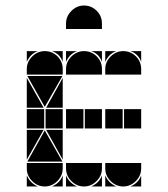

<svg xmlns="http://www.w3.org/2000/svg" viewBox="-20 -677 608 695"><path d="M284 -492Q311 -492 330 -473Q349 -454 349 -427V-407H219V-427Q219 -453 238.5 -472.5Q258 -492 284 -492ZM284 -657Q311 -657 330 -638Q349 -619 349 -592V-572H219V-592Q219 -618 238.5 -637.5Q258 -657 284 -657ZM142 -492Q169 -492 188 -473Q207 -454 207 -427V-407H77V-427Q77 -453 96.5 -472.5Q116 -492 142 -492ZM426 -492Q453 -492 472 -473Q491 -454 491 -427V-407H361V-427Q361 -453 380.5 -472.5Q400 -492 426 -492ZM426 -2Q400 -2 380.5 -21.5Q361 -41 361 -67V-87H491V-67Q491 -41 471.5 -21.5Q452 -2 426 -2ZM142 -2Q116 -2 96.5 -21.5Q77 -41 77 -67V-87H207V-67Q207 -41 187.5 -21.5Q168 -2 142 -2ZM284 -2Q258 -2 238.5 -21.5Q219 -41 219 -67V-87H349V-67Q349 -41 329.5 -21.5Q310 -2 284 -2ZM79 -92 142 -205 206 -92ZM206 -402 142 -290 79 -402ZM282 -212H219V-282H282ZM424 -212H361V-282H424ZM140 -212H77V-282H140ZM349 -212H287V-282H349ZM491 -212H429V-282H491ZM207 -212H145V-282H207ZM77 -287V-395L138 -287ZM77 -207H138L77 -99ZM207 -287H147L207 -395ZM207 -207V-99L147 -207ZM219 -42Q231 -14 259 -2H219ZM77 -42Q89 -14 117 -2H77ZM361 -42Q373 -14 401 -2H361ZM361 -492H401Q387 -487 377 -477Q367 -467 361 -453ZM310 -2Q324 -8 334 -18Q344 -28 349 -42V-2ZM77 -492H117Q103 -487 93 -477Q83 -467 77 -453ZM168 -2Q182 -8 192 -18Q202 -28 207 -42V-2ZM219 -492H259Q245 -487 235 -477Q225 -467 219 -453ZM452 -2Q466 -8 476 -18Q486 -28 491 -42V-2ZM491 -492V-453Q481 -482 452 -492ZM349 -492V-453Q339 -482 310 -492ZM207 -492V-453Q197 -482 168 -492Z"/></svg>

Font: CAT DyFa
Style: Regular
Weight: 400
Designer: Peter Wiegel
Foundry: Peter Wiegel
Version: Version 1.001; ttfautohint (v1.3)